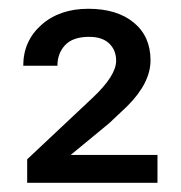

<svg xmlns="http://www.w3.org/2000/svg" viewBox="-20 -736 407 431"><path d="M333.5 -325.7H41V-378.4L187.5 -516.1Q240.7 -565.9 240.7 -599.6Q240.7 -623.5 225.1 -638.4Q209.5 -653.3 180.2 -653.3Q143.6 -653.3 126.2 -634.8Q108.9 -616.2 108.9 -588.4H32.2Q32.2 -644 73 -680.2Q113.8 -716.3 178.2 -716.3Q242.7 -716.3 280.3 -685.3Q317.9 -654.3 317.9 -600.6Q317.9 -549.8 265.6 -497.6L224.6 -459L138.7 -388.2H333.5Z"/></svg>

Font: Shabnam FD
Style: Regular
Weight: 400
Foundry: DejaVu fonts team - Redesigned by Saber Rastikerdar - Based on Vazir font
Version: Version 5.00;October 20, 2019;FontCreator 12.0.0.2547 64-bit